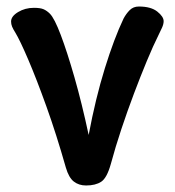

<svg xmlns="http://www.w3.org/2000/svg" viewBox="-20 -712 536 589"><path d="M320 -209Q308 -166 290.5 -154.5Q273 -143 244 -143Q222 -143 206.5 -155Q191 -167 182 -198Q153 -300 122.5 -385Q92 -470 66.5 -529.5Q41 -589 27 -612Q20 -623 17 -630.5Q14 -638 14 -646Q14 -662 35.5 -675Q57 -688 84 -688Q104 -688 114 -683.5Q124 -679 133 -670Q147 -656 166.5 -604.5Q186 -553 208.5 -474.5Q231 -396 252 -298Q273 -410 301.5 -502Q330 -594 359 -655Q367 -670 378 -681Q389 -692 406 -692Q443 -692 462.5 -676.5Q482 -661 482 -647Q482 -638 477 -627Q472 -616 467 -606Q450 -572 430.5 -525Q411 -478 391 -425Q371 -372 352.5 -316.5Q334 -261 320 -209Z"/></svg>

Font: Noto Sans Thaana
Style: Regular
Weight: 400
Designer: Monotype Design Team
Foundry: Monotype Imaging Inc.
Version: Version 2.001